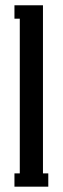

<svg xmlns="http://www.w3.org/2000/svg" viewBox="-20 -700 235 720"><path d="M161.1 0H34.2V-49.8H54.2V-629.9H34.2V-680.2H141.1V-49.8H161.1Z"/></svg>

Font: Margherita Semibold
Style: Regular
Weight: 600
Designer: James Puckett
Foundry: Dunwich Type Founders
Version: Version 1.008;hotconv 1.0.109;makeotfexe 2.5.65596